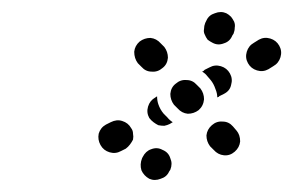

<svg xmlns="http://www.w3.org/2000/svg" viewBox="-20 -566 487 319"><path d="M228 -269Q237 -265 247 -269Q257 -272 261 -281L263 -284Q267 -294 263 -303Q260 -313 250 -317Q241 -322 231 -318Q222 -315 217 -305L216 -303Q212 -293 215 -283Q219 -274 228 -269ZM370 -314Q378 -321 379 -331Q379 -342 373 -349L367 -356Q360 -364 350 -364Q340 -365 332 -358Q324 -351 323 -341Q323 -331 329 -323L335 -317Q342 -309 352 -308Q362 -307 370 -314ZM147 -325Q152 -316 162 -313Q172 -310 181 -315L189 -319Q193 -322 196 -326Q199 -330 201 -334Q202 -339 201 -344Q201 -349 198 -353Q193 -362 183 -365Q174 -368 164 -363L156 -359Q147 -354 144 -344Q142 -334 147 -325ZM228 -370Q231 -366 235 -363Q239 -360 243 -358Q248 -357 253 -357Q258 -358 262 -360L267 -363Q262 -366 258 -371L252 -377Q246 -384 243 -393Q241 -399 241 -406L238 -404Q229 -399 226 -389Q223 -379 228 -370ZM310 -383Q318 -390 319 -401Q319 -411 313 -419L307 -425Q300 -433 290 -433Q280 -434 272 -427Q264 -421 263 -410Q263 -400 269 -392L275 -386Q282 -378 292 -377Q302 -377 310 -383ZM324 -440 330 -433Q335 -427 338 -418Q341 -411 341 -404Q342 -405 343 -405Q344 -405 344 -406L352 -410Q362 -415 364 -425Q367 -435 362 -444Q357 -453 347 -456Q337 -459 328 -454L320 -450Q319 -449 318 -448Q317 -448 316 -447Q321 -444 324 -440ZM250 -453Q258 -459 259 -470Q259 -480 253 -488L247 -494Q240 -502 230 -503Q220 -503 212 -497Q204 -490 203 -480Q203 -469 209 -461L215 -455Q222 -447 232 -447Q242 -446 250 -453ZM392 -461Q397 -452 407 -449Q417 -446 426 -451L434 -456Q443 -461 446 -471Q449 -481 444 -490Q439 -499 429 -502Q419 -505 410 -500L402 -495Q393 -490 390 -480Q387 -470 392 -461ZM320 -509Q322 -504 325 -500Q329 -497 333 -495Q342 -490 352 -494Q362 -497 366 -507L368 -510Q370 -515 370 -520Q371 -525 369 -530Q367 -534 364 -538Q360 -542 356 -544Q347 -548 337 -544Q327 -541 323 -532L321 -528Q319 -523 319 -518Q318 -513 320 -509Z"/></svg>

Font: FRB American Cursive Guidelines Arrows Dotted Black
Style: Bold Italic
Weight: 900
Italic angle: -25°
Version: Version 2.0;Modular Font Editor K font №1